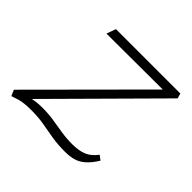

<svg xmlns="http://www.w3.org/2000/svg" viewBox="-113 -515 641 641"><g transform="rotate(45 207.0 -195.0)"><path d="M266 10Q232 10 204.5 5.5Q177 1 150 -4Q123 -9 89 -9Q53 -9 33 -3Q13 3 8 5L-1 -16L371 -389L382 -368L85 -367L97 -400H401L406 -382L35 -8L12 -19Q29 -26 52.5 -33.5Q76 -41 108 -41Q138 -41 163 -37Q188 -33 213 -29Q238 -25 265 -25Q296 -25 317 -33.5Q338 -42 355 -65L371 -53Q355 -27 338.5 -13Q322 1 304.5 5.5Q287 10 266 10Z"/></g></svg>

Font: Ysabeau Infant ExtraLight
Style: Italic
Weight: 250
Italic angle: -12°
Designer: Christian Thalmann (Catharsis Fonts)
Version: Version 2.001;gftools[0.9.30]; featfreeze: ss01,ss02,lnum